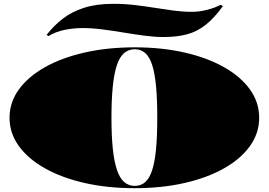

<svg xmlns="http://www.w3.org/2000/svg" viewBox="-20 -971 1408 1006"><path d="M686 -723Q827 -723 946 -696Q1065 -669 1153 -619.5Q1241 -570 1289.5 -502.5Q1338 -435 1338 -354Q1338 -273 1289.5 -205.5Q1241 -138 1153 -88.5Q1065 -39 946 -12Q827 15 686 15Q544 15 424.5 -12Q305 -39 216.5 -88.5Q128 -138 79 -205.5Q30 -273 30 -354Q30 -435 79 -502.5Q128 -570 216.5 -619.5Q305 -669 424.5 -696Q544 -723 686 -723ZM686 -713Q654 -713 630.5 -693Q607 -673 592.5 -630Q578 -587 571 -518.5Q564 -450 564 -354Q564 -260 571 -192.5Q578 -125 592.5 -81.5Q607 -38 630.5 -17.5Q654 3 686 3Q718 3 740.5 -16.5Q763 -36 777 -78.5Q791 -121 797.5 -189Q804 -257 804 -354Q804 -452 797.5 -520.5Q791 -589 777 -631.5Q763 -674 740.5 -693.5Q718 -713 686 -713ZM837 -777Q791 -777 737.5 -784Q684 -791 627.5 -800.5Q571 -810 516 -817Q461 -824 413 -824Q368 -824 321 -815Q274 -806 234 -782L224 -788Q262 -837 309.5 -873.5Q357 -910 421.5 -930.5Q486 -951 574 -951Q633 -951 687 -944.5Q741 -938 791.5 -930Q842 -922 890.5 -915.5Q939 -909 985 -909Q1025 -909 1067 -920Q1109 -931 1136 -946L1148 -939Q1103 -877 1058.5 -841.5Q1014 -806 961 -791.5Q908 -777 837 -777Z"/></svg>

Font: Kalnia Expanded
Style: Bold
Weight: 700
Width: 7
Designer: Frida Medrano
Foundry: Frida Medrano
Version: Version 1.105